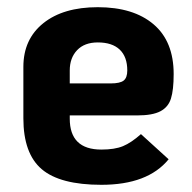

<svg xmlns="http://www.w3.org/2000/svg" viewBox="-20 -502 533 534"><path d="M372 -129 449 -59Q391 12 262 12Q147 12 96 -31.5Q45 -75 45 -173V-316Q45 -393 100.5 -437.5Q156 -482 252 -482Q351 -482 407 -434.5Q463 -387 463 -296Q463 -252 455.5 -228Q448 -204 426 -192.5Q404 -181 362 -181H174V-172Q174 -86 262 -86Q299 -86 322 -95.5Q345 -105 372 -129ZM174 -306V-270H288Q314 -270 324 -278Q334 -286 334 -306Q334 -344 313 -364Q292 -384 252 -384Q215 -384 194.5 -362.5Q174 -341 174 -306Z"/></svg>

Font: KoHo
Style: Bold
Weight: 700
Designer: Cadson Demak & Katatrad Team
Foundry: Cadson Demak Co.,Ltd.
Version: Version 1.000; ttfautohint (v1.6)